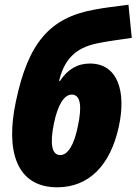

<svg xmlns="http://www.w3.org/2000/svg" viewBox="-20 -786 580 816"><path d="M223 10C357 10 449 -82 485 -248C517 -395 482 -516 362 -516C309 -516 267 -491 235 -442H231C252 -529 297 -583 395 -602C431 -610 479 -616 540 -625L526 -766C475 -759 420 -753 381 -745C191 -711 100 -603 48 -357C2 -144 50 10 223 10ZM236 -127C201 -127 191 -172 209 -261C226 -342 253 -384 285 -384C321 -384 330 -338 311 -250C295 -169 268 -127 236 -127Z"/></svg>

Font: Noto Sans Condensed Black
Style: Italic
Weight: 900
Width: 3
Italic angle: -12°
Designer: Monotype Design Team
Foundry: Monotype Imaging Inc.
Version: Version 2.013